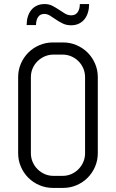

<svg xmlns="http://www.w3.org/2000/svg" viewBox="-20 -920 574 950"><path d="M463.9 -162.1Q463.9 -126.5 450.4 -95.2Q437 -64 413.6 -40.5Q390.1 -17.1 358.9 -3.7Q327.6 9.8 292 9.8H242.2Q206.5 9.8 175 -3.7Q143.6 -17.1 120.1 -40.5Q96.7 -64 83.3 -95.2Q69.8 -126.5 69.8 -162.1V-538.1Q69.8 -573.7 83.3 -605Q96.7 -636.2 120.1 -659.7Q143.6 -683.1 175 -696.5Q206.5 -710 242.2 -710H292Q327.6 -710 358.9 -696.5Q390.1 -683.1 413.6 -659.7Q437 -636.2 450.4 -605Q463.9 -573.7 463.9 -538.1V-162.1ZM400.9 -538.1Q400.9 -561.5 392.1 -581.8Q383.3 -602.1 368.2 -617.2Q353 -632.3 332.8 -641.1Q312.5 -649.9 289.1 -649.9H245.1Q221.7 -649.9 201.4 -641.1Q181.2 -632.3 165.8 -617.2Q150.4 -602.1 141.6 -581.8Q132.8 -561.5 132.8 -538.1V-162.1Q132.8 -138.7 141.6 -118.4Q150.4 -98.1 165.8 -82.8Q181.2 -67.4 201.4 -58.6Q221.7 -49.8 245.1 -49.8H289.1Q312.5 -49.8 332.8 -58.6Q353 -67.4 368.2 -82.8Q383.3 -98.1 392.1 -118.4Q400.9 -138.7 400.9 -162.1ZM333 -844.2Q353.5 -844.2 364.3 -859.6Q375 -875 375 -899.9H420.9Q420.9 -877.9 415.3 -858.9Q409.7 -839.8 398.7 -825.7Q387.7 -811.5 370.8 -803.2Q354 -794.9 332 -794.9Q308.6 -794.9 290.5 -803.7Q272.5 -812.5 257.1 -823Q241.7 -833.5 227.8 -842.3Q213.9 -851.1 199.2 -851.1Q178.7 -851.1 168.5 -835.7Q158.2 -820.3 158.2 -795.9H111.8Q111.8 -817.9 117.4 -836.7Q123 -855.5 134 -869.6Q145 -883.8 161.9 -891.8Q178.7 -899.9 201.2 -899.9Q222.7 -899.9 239.5 -891.1Q256.3 -882.3 271.5 -872.1Q286.6 -861.8 301.3 -853Q315.9 -844.2 333 -844.2Z"/></svg>

Font: Abel
Style: Regular
Weight: 400
Designer: Matthew Desmond
Foundry: Matthew Desmond
Version: Version 1.003